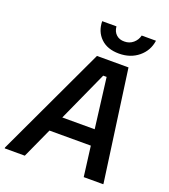

<svg xmlns="http://www.w3.org/2000/svg" viewBox="-182 -947 928 1054"><g transform="rotate(20 282.0 -419.5)"><path d="M-31.7 0V-5L270.8 -650H455L544.2 -5V0H430L407.5 -175.8H165.8L85.8 0ZM340 -560 207.5 -267.5H396.7L360 -560ZM379.2 -703.3Q310.8 -703.3 272.1 -741.2Q233.3 -779.2 232.5 -839.2H315.8Q318.3 -809.2 337.1 -792.1Q355.8 -775 385 -775.8Q414.2 -775.8 435.4 -793.8Q456.7 -811.7 463.3 -839.2H546.7Q538.3 -779.2 492.1 -741.2Q445.8 -703.3 379.2 -703.3Z"/></g></svg>

Font: Familjen Grotesk GF Medium
Style: Italic
Weight: 500
Designer: Anders Wikstroem, Jonas Baeckman, Matilda Gysing, Kristian Moeller
Foundry: Familjen STHML AB
Version: Version 2.000; Beta; Release 4; Build 6